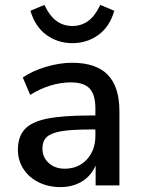

<svg xmlns="http://www.w3.org/2000/svg" viewBox="-20 -756 575 783"><path d="M467 -302V0H370V-81Q351 -38 313.5 -15.5Q276 7 226 7Q178 7 138 -12.5Q98 -32 75.5 -67Q53 -102 53 -145Q53 -198 80.5 -228.5Q108 -259 171.5 -272Q235 -285 346 -285H369V-314Q369 -370 345.5 -395Q322 -420 269 -420Q186 -420 103 -369L73 -440Q112 -467 167.5 -483.5Q223 -500 274 -500Q372 -500 419.5 -451Q467 -402 467 -302ZM369 -202V-228H351Q273 -228 231 -221Q189 -214 171 -197.5Q153 -181 153 -150Q153 -115 178.5 -91.5Q204 -68 244 -68Q299 -68 334 -105.5Q369 -143 369 -202ZM104 -712 161 -736Q183 -690 211 -670Q239 -650 275 -650Q311 -650 339 -670Q367 -690 389 -736L446 -712Q427 -646 380.5 -613Q334 -580 275 -580Q216 -580 170 -613Q124 -646 104 -712Z"/></svg>

Font: wassup Sans
Style: Medium
Weight: 600
Version: Version 2.001